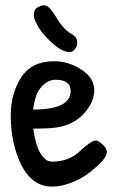

<svg xmlns="http://www.w3.org/2000/svg" viewBox="-20 -691 438 715"><path d="M261 -511Q252 -497 238.5 -497Q225 -497 206.5 -507Q188 -517 160.5 -544Q133 -571 119.5 -596.5Q106 -622 106 -631.5Q106 -641 108 -649.5Q110 -658 121.5 -664.5Q133 -671 140 -671Q147 -671 151 -670Q166 -666 192 -622.5Q218 -579 249 -563Q265 -555 267 -537Q269 -519 261 -511ZM182 -463Q235 -463 283 -432Q331 -401 331 -355.5Q331 -310 292 -267.5Q253 -225 188 -216Q160 -212 104 -212Q115 -127 147 -100Q157 -89 174 -89Q236 -89 278 -128.5Q320 -168 338 -168Q346 -168 362 -153Q378 -138 378 -125Q378 -99 315 -50Q287 -27 247.5 -11.5Q208 4 174 4Q87 4 46 -108Q20 -177 20 -260Q20 -343 59 -403Q98 -463 182 -463ZM187 -394Q149 -394 122 -351Q112 -336 103 -283Q243 -283 243 -352Q243 -394 187 -394Z"/></svg>

Font: Patrick Hand
Style: Regular
Weight: 400
Designer: Patrick Wagesreiter
Foundry: Patrick Wagesreiter
Version: Version 1.003;PS 001.003;hotconv 1.0.70;makeotf.lib2.5.58329